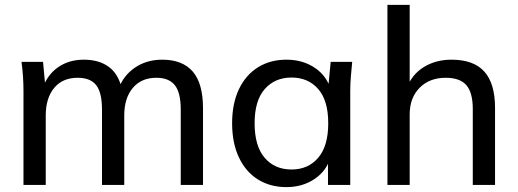

<svg xmlns="http://www.w3.org/2000/svg" viewBox="-20 -756 2117 785"><path d="M76 0V-384Q76 -413 74 -443Q72 -473 68 -503H156L166 -395H154Q174 -451 218 -481.5Q262 -512 323 -512Q385 -512 425 -482.5Q465 -453 479 -390H464Q483 -446 531 -479Q579 -512 643 -512Q726 -512 768 -463.5Q810 -415 810 -313V0H719V-308Q719 -377 695 -407.5Q671 -438 619 -438Q558 -438 523 -396.5Q488 -355 488 -284V0H397V-308Q397 -377 373.5 -407.5Q350 -438 297 -438Q236 -438 201.5 -396.5Q167 -355 167 -284V0Z M1151 9Q1085 9 1035 -22Q985 -53 957 -112Q929 -171 929 -252Q929 -333 957 -391.5Q985 -450 1035 -481Q1085 -512 1151 -512Q1218 -512 1267.5 -478.5Q1317 -445 1333 -387H1321L1332 -503H1420Q1417 -473 1414.5 -443Q1412 -413 1412 -384V0H1321V-115H1332Q1316 -58 1266.5 -24.5Q1217 9 1151 9ZM1172 -63Q1240 -63 1281 -111Q1322 -159 1322 -252Q1322 -345 1281 -392Q1240 -439 1172 -439Q1104 -439 1062.5 -392Q1021 -345 1021 -252Q1021 -159 1062 -111Q1103 -63 1172 -63Z M1564 0V-736H1655V-394H1642Q1664 -452 1713 -482Q1762 -512 1826 -512Q1917 -512 1960.5 -463Q2004 -414 2004 -315V0H1913V-310Q1913 -377 1887 -407.5Q1861 -438 1802 -438Q1736 -438 1695.5 -397Q1655 -356 1655 -288V0Z"/></svg>

Font: Mulish ExtraLight Medium
Style: Regular
Weight: 500
Version: Version 3.603